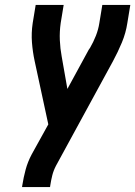

<svg xmlns="http://www.w3.org/2000/svg" viewBox="-20 -755 546 775"><path d="M182 0H69L70 -7Q75 -39 83.5 -70.5Q92 -102 108 -132L175 -253L120 -508Q112 -545 109 -583.5Q106 -622 112 -662L124 -735H237L225 -662Q220 -627 221.5 -593Q223 -559 229 -527L252 -396L338 -554Q340 -556 340.5 -557.5Q341 -559 342 -560L343 -561Q357 -585 367 -610.5Q377 -636 381 -662L393 -735H506L494 -662Q488 -622 472 -583.5Q456 -545 436 -508L206 -86Q196 -67 191 -47Q186 -27 183 -7Z"/></svg>

Font: Iosevka Term Curly
Style: Bold Italic
Weight: 700
Italic angle: -9°
Designer: Belleve Invis
Foundry: Belleve Invis
Version: Version 32.3.0